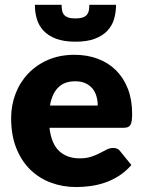

<svg xmlns="http://www.w3.org/2000/svg" viewBox="-20 -748 579 776"><path d="M375 -321.5Q375 -340 370.2 -357.5Q365.5 -375 354.8 -388.8Q344 -402.5 326.5 -411Q309 -419.5 284 -419.5Q240 -419.5 215 -394.2Q190 -369 182 -321.5ZM180 -231.5Q187.5 -166.5 219.5 -137.2Q251.5 -108 302 -108Q329 -108 348.5 -114.5Q368 -121 383.2 -129Q398.5 -137 411.2 -143.5Q424 -150 438 -150Q456.5 -150 466 -136.5L511 -81Q487 -53.5 459.2 -36.2Q431.5 -19 402.2 -9.2Q373 0.5 343.8 4.2Q314.5 8 288 8Q233.5 8 185.8 -9.8Q138 -27.5 102.2 -62.5Q66.5 -97.5 45.8 -149.5Q25 -201.5 25 -270.5Q25 -322.5 42.8 -369Q60.5 -415.5 93.8 -450.5Q127 -485.5 174.2 -506Q221.5 -526.5 281 -526.5Q332.5 -526.5 375.2 -510.5Q418 -494.5 448.8 -464Q479.5 -433.5 496.8 -389.2Q514 -345 514 -289Q514 -271.5 512.5 -260.5Q511 -249.5 507 -243Q503 -236.5 496.2 -234Q489.5 -231.5 479 -231.5ZM285 -579.5Q238 -579.5 206.5 -591.5Q175 -603.5 156 -623.8Q137 -644 129 -671Q121 -698 121 -728.5H229Q229 -715 231.2 -704.5Q233.5 -694 239.8 -687.2Q246 -680.5 256.8 -677Q267.5 -673.5 285 -673.5Q302 -673.5 313 -677Q324 -680.5 330.2 -687.2Q336.5 -694 338.8 -704.5Q341 -715 341 -728.5H449Q449 -698 441 -671Q433 -644 414 -623.8Q395 -603.5 363.5 -591.5Q332 -579.5 285 -579.5Z"/></svg>

Font: Lato ExtraBold
Style: Regular
Weight: 800
Designer: Lukasz Dziedzic with Adam Twardoch and Botio Nikoltchev
Foundry: tyPoland Lukasz Dziedzic
Version: Version 2.015; 2015-08-06; http://www.latofonts.com/